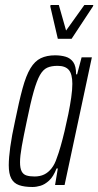

<svg xmlns="http://www.w3.org/2000/svg" viewBox="-20 -739 393 767"><path d="M110 8Q77 8 56 0.5Q35 -7 25 -26Q15 -45 15 -79Q15 -108 21 -152Q27 -196 40 -255Q56 -334 70 -385.5Q84 -437 101.5 -466Q119 -495 143 -506.5Q167 -518 200 -518Q223 -518 242 -512.5Q261 -507 272.5 -491Q284 -475 284 -442H288L306 -510H347L238 0H200L211 -66H206Q193 -33 176 -17.5Q159 -2 142 3Q125 8 110 8ZM118 -34Q140 -34 156.5 -42Q173 -50 186 -66.5Q199 -83 207 -108Q214 -126 222 -154Q230 -182 238 -215.5Q246 -249 253 -283.5Q260 -318 264.5 -349.5Q269 -381 269 -404Q269 -443 255 -459.5Q241 -476 210 -476Q185 -476 168.5 -468.5Q152 -461 139.5 -439Q127 -417 114.5 -373Q102 -329 87 -255Q74 -194 67 -154.5Q60 -115 60 -91Q60 -67 66.5 -54.5Q73 -42 86 -38Q99 -34 118 -34ZM211 -584 181 -713 182 -719H215L244 -617L317 -719H353L351 -713L266 -584Z"/></svg>

Font: Saira UltraCondensed Light
Style: Italic
Weight: 300
Width: 1
Italic angle: -12°
Designer: Hector Gatti with collaboration of the Omnibus-Type team
Foundry: Omnibus-Type
Version: Version 1.101